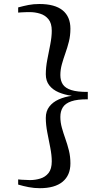

<svg xmlns="http://www.w3.org/2000/svg" viewBox="-20 -826 517 983"><path d="M184 137.5Q154.5 137.5 127.2 132.2Q100 127 73 119V92.5Q78.5 93.5 90.5 94.2Q102.5 95 115 95.2Q127.5 95.5 133.5 96Q160.5 96 186.2 88.2Q212 80.5 228.5 59.8Q245 39 245 0Q245 -31 237.5 -69.5Q230 -108 222.2 -147.8Q214.5 -187.5 214.5 -222.5Q214.5 -257 232.5 -280.2Q250.5 -303.5 280.8 -317Q311 -330.5 348 -335.5Q311 -340.5 280.8 -353.2Q250.5 -366 232.5 -388.8Q214.5 -411.5 214.5 -446Q214.5 -481 222.2 -520.8Q230 -560.5 237.5 -599Q245 -637.5 245 -668.5Q245 -707 228.2 -727.5Q211.5 -748 185.5 -756Q159.5 -764 132.5 -764Q127.5 -764 115.2 -763.8Q103 -763.5 90.8 -762.8Q78.5 -762 73 -761.5V-788Q100.5 -795.5 125.8 -800.5Q151 -805.5 181.5 -805.5Q261 -805.5 300.8 -773Q340.5 -740.5 340.5 -679Q340.5 -644 332.8 -613.2Q325 -582.5 314.8 -553.8Q304.5 -525 296.8 -497.2Q289 -469.5 289 -441.5Q289 -413.5 301.5 -394.2Q314 -375 344.8 -365Q375.5 -355 429.5 -355.5V-317.5Q375.5 -318 344.8 -307.2Q314 -296.5 301.5 -276.2Q289 -256 289 -227.5Q289 -199.5 296.8 -171.8Q304.5 -144 314.8 -115.2Q325 -86.5 332.8 -55.5Q340.5 -24.5 340.5 10.5Q340.5 71.5 300.5 104.5Q260.5 137.5 184 137.5Z"/></svg>

Font: Merriweather 120pt
Style: Regular
Weight: 400
Version: Version 2.100